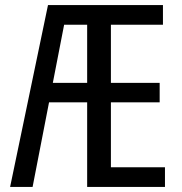

<svg xmlns="http://www.w3.org/2000/svg" viewBox="-20 -740 719 760"><path d="M20 0 170 -720H249L109 0ZM325 0V-720H419V0ZM377 0V-78H633V0ZM160 -335V-412H612V-335ZM190 -642V-720H625V-642Z"/></svg>

Font: Instrument Sans Condensed Medium
Style: Regular
Weight: 500
Width: 3
Designer: Rodrigo Fuenzalida
Foundry: fragTYPE
Version: Version 1.000;gftools[0.9.28]